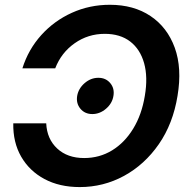

<svg xmlns="http://www.w3.org/2000/svg" viewBox="-20 -759 769 791"><path d="M432.6 -739.3Q530.8 -739.3 600.1 -692.9Q669.4 -646.5 700 -562.3Q730.5 -478 711.4 -364.3Q692.9 -249.5 634.3 -165Q575.7 -80.6 491 -34.4Q406.2 11.7 308.6 11.7Q225.1 11.7 163.1 -21.5Q101.1 -54.7 67.1 -113.8Q33.2 -172.9 34.7 -251H170.4Q173.3 -186.5 215.6 -147.2Q257.8 -107.9 326.7 -107.9Q390.1 -107.9 441.9 -139.6Q493.7 -171.4 528.8 -229Q564 -286.6 576.7 -364.3Q589.8 -441.4 573.7 -498.8Q557.6 -556.2 516.4 -587.9Q475.1 -619.6 411.6 -619.6Q342.8 -619.6 287.6 -580.8Q232.4 -542 207.5 -477.5H72.3Q96.7 -555.2 149.9 -614.3Q203.1 -673.3 276.1 -706.3Q349.1 -739.3 432.6 -739.3ZM360.4 -289.1Q329.6 -289.1 311.3 -311Q293 -333 297.9 -363.8Q303.2 -394.5 328.6 -416.5Q354 -438.5 385.3 -438.5Q416 -438.5 434.3 -416.5Q452.6 -394.5 447.3 -363.8Q442.4 -333 416.7 -311Q391.1 -289.1 360.4 -289.1Z"/></svg>

Font: Inter Display Semi Bold
Style: Italic
Weight: 600
Italic angle: -9.39999°
Designer: Rasmus Andersson
Foundry: rsms
Version: Version 4.000;git-4fc901f